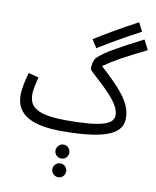

<svg xmlns="http://www.w3.org/2000/svg" viewBox="-117 -901 1076 1327"><g transform="rotate(10 421.0 -237.0)"><path d="M489 -585C565 -632 656 -686 781 -752L750 -813C626 -747 531 -691 453 -642ZM353 21C708 21 775 -54 775 -146C775 -257 679 -352 550 -470C615 -517 685 -556 842 -633L807 -702C664 -629 541 -564 498 -517C483 -501 477 -471 477 -440C477 -423 541 -380 618 -298C679 -235 701 -188 701 -151C701 -89 617 -58 379 -58C169 -58 109 -102 109 -195C109 -232 123 -287 131 -316L59 -335C45 -285 30 -226 30 -175C30 -31 156 21 353 21ZM383 208C410 208 431 186 431 160C431 133 410 110 383 110C356 110 334 133 334 160C334 186 356 208 383 208ZM384 339C411 339 432 317 432 291C432 264 411 242 384 242C357 242 335 264 335 291C335 317 357 339 384 339Z"/></g></svg>

Font: Noto Sans Arabic SemCond
Style: Regular
Weight: 400
Width: 4
Designer: Monotype Design Team, Nadine Chahine, Nizar Qandah and Khaled Hosny
Foundry: Monotype Imaging Inc.
Version: Version 2.012